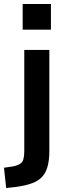

<svg xmlns="http://www.w3.org/2000/svg" viewBox="-60 -752 327 965"><path d="M54 -603V-732H196V-603ZM-29 193 -40 91 1 85Q28 81 45 68.5Q62 56 62 9V-501H188V7Q188 48 180.5 79.5Q173 111 155 133Q137 155 103.5 168Q70 181 17 188Z"/></svg>

Font: Nunito Sans 7pt Condensed
Style: Bold
Weight: 700
Width: 3
Designer: Vernon Adams
Foundry: Vernon Adams
Version: Version 3.101;gftools[0.9.27]